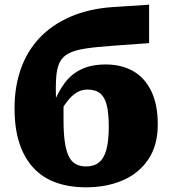

<svg xmlns="http://www.w3.org/2000/svg" viewBox="-20 -787 727 819"><path d="M463 -757 616 -767V-603L463 -592Q391 -587 345 -580Q299 -573 272.5 -559Q246 -545 234 -520Q222 -495 219.5 -454Q217 -413 219 -352L251 -367Q251 -351 251 -335Q251 -319 251 -304Q251 -289 251 -274Q251 -219 256.5 -181.5Q262 -144 273 -121Q284 -98 302.5 -87.5Q321 -77 347 -77Q381 -77 402.5 -94.5Q424 -112 434 -149.5Q444 -187 444 -246Q444 -301 436 -336Q428 -371 408 -388Q388 -405 353 -405Q328 -405 306.5 -392Q285 -379 264 -351Q243 -323 218 -278L205 -338Q227 -394 255.5 -432.5Q284 -471 327 -491.5Q370 -512 431 -512Q498 -512 547.5 -484Q597 -456 625 -399Q653 -342 653 -256Q653 -167 612.5 -107Q572 -47 503 -17.5Q434 12 347 12Q276 12 219.5 -8Q163 -28 123.5 -70Q84 -112 63 -175.5Q42 -239 42 -325Q42 -416 68.5 -492Q95 -568 148 -624.5Q201 -681 280 -715.5Q359 -750 463 -757Z"/></svg>

Font: Roboto Serif ExtraBold
Style: Regular
Weight: 800
Designer: Greg Gazdowicz
Foundry: Commercial Type
Version: Version 1.008